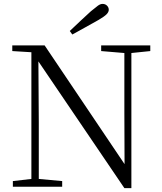

<svg xmlns="http://www.w3.org/2000/svg" viewBox="-20 -958 832 985"><path d="M46 0V-29L141 -40V-690L43 -696V-725H209L619 -116L618 -383V-686L499 -696V-725H751V-696L654 -686V7H618L177 -643L179 -332V-40L299 -29V0ZM338 -799Q366 -826 393.5 -851.5Q421 -877 446 -900Q470 -920 482.5 -929Q495 -938 506 -938Q520 -938 529 -929Q538 -920 538 -908Q538 -896 526.5 -884.5Q515 -873 486 -856Q453 -837 419 -818.5Q385 -800 351 -781Z"/></svg>

Font: Early Summer Mincho Light
Style: Regular
Weight: 300
Designer: GuiWonder
Version: Version 1.002